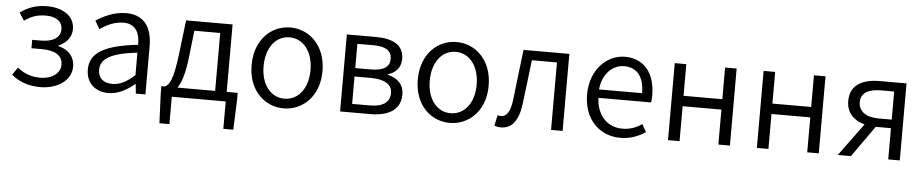

<svg xmlns="http://www.w3.org/2000/svg" viewBox="-42 -852 6448 1341"><g transform="rotate(5 3182.0 -181.0)"><path d="M246 13C361 13 461 -50 461 -148C461 -226 410 -268 347 -283V-288C403 -311 437 -356 437 -410C437 -506 347 -554 245 -554C165 -554 106 -530 56 -493L91 -439C135 -470 176 -488 241 -488C308 -488 357 -460 357 -402C357 -346 311 -311 220 -311H160V-252H233C326 -252 379 -220 379 -155C379 -92 316 -52 239 -52C183 -52 129 -67 78 -109L42 -56C105 -4 171 13 246 13Z M722 13C790 13 852 -22 904 -66H907L914 0H981V-335C981 -465 929 -554 798 -554C711 -554 635 -514 588 -483L621 -426C662 -455 720 -486 785 -486C878 -486 901 -414 900 -341C668 -315 565 -257 565 -139C565 -41 633 13 722 13ZM744 -53C689 -53 644 -79 644 -144C644 -218 709 -264 900 -286V-128C845 -79 799 -53 744 -53Z M1283 -473H1464V-67H1200C1226 -104 1248 -169 1261 -282ZM1545 -67V-540H1219L1190 -297C1168 -120 1143 -83 1112 -67H1087V-16L1096 192H1166V0H1544V192H1614L1622 -16V-67Z M1950 13C2082 13 2199 -91 2199 -269C2199 -450 2082 -554 1950 -554C1818 -554 1702 -450 1702 -269C1702 -91 1818 13 1950 13ZM1950 -55C1853 -55 1786 -141 1786 -269C1786 -398 1853 -485 1950 -485C2047 -485 2115 -398 2115 -269C2115 -141 2047 -55 1950 -55Z M2346 0H2558C2683 0 2769 -47 2769 -155C2769 -233 2716 -270 2656 -284V-288C2711 -305 2746 -342 2746 -404C2746 -501 2668 -540 2550 -540H2346ZM2425 -311V-481H2540C2628 -481 2666 -450 2666 -396C2666 -344 2629 -311 2533 -311ZM2425 -60V-252H2541C2638 -252 2689 -217 2689 -159C2689 -95 2642 -60 2548 -60Z M3115 13C3247 13 3364 -91 3364 -269C3364 -450 3247 -554 3115 -554C2983 -554 2867 -450 2867 -269C2867 -91 2983 13 3115 13ZM3115 -55C3018 -55 2951 -141 2951 -269C2951 -398 3018 -485 3115 -485C3212 -485 3280 -398 3280 -269C3280 -141 3212 -55 3115 -55Z M3475 13C3551 13 3597 -46 3612 -166C3625 -268 3637 -371 3649 -473H3825V0H3906V-540H3585C3570 -422 3557 -304 3543 -186C3533 -103 3507 -66 3468 -66C3458 -66 3451 -68 3444 -70L3428 5C3443 10 3456 13 3475 13Z M4310 13C4385 13 4440 -12 4487 -42L4457 -96C4417 -69 4373 -52 4320 -52C4212 -52 4140 -132 4135 -252H4504C4507 -265 4508 -283 4508 -301C4508 -457 4430 -554 4295 -554C4171 -554 4054 -445 4054 -269C4054 -92 4168 13 4310 13ZM4134 -311C4145 -423 4216 -488 4296 -488C4384 -488 4436 -427 4436 -311Z M4645 0H4726V-245H4998V0H5079V-540H4998V-318H4726V-540H4645Z M5268 0H5349V-245H5621V0H5702V-540H5621V-318H5349V-540H5268Z M6189 -279H6099C6011 -279 5956 -315 5956 -381C5956 -448 6011 -476 6099 -476H6189ZM6085 -540C5965 -540 5875 -499 5875 -383C5875 -296 5931 -248 6003 -229L5835 0H5927L6082 -219H6083H6189V0H6270V-540Z"/></g></svg>

Font: Noto Sans CJK JP DemiLight
Style: Regular
Weight: 350
Designer: Ryoko NISHIZUKA (kana & ideographs); Paul D. Hunt (Latin, Greek & Cyrillic); Wenlong ZHANG (bopomofo); Sandoll Communica
Foundry: Adobe Systems Incorporated
Version: Version 1.004;PS 1.004;hotconv 1.0.82;makeotf.lib2.5.63406